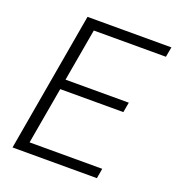

<svg xmlns="http://www.w3.org/2000/svg" viewBox="-130 -816 846 920"><g transform="rotate(20 293.5 -355.5)"><path d="M36.1 0 159.7 -710.9H587.4L578.1 -659.7H210.4L163.6 -392.1H486.3L477.1 -340.8H155.3L104.5 -50.8H475.1L466.3 0Z"/></g></svg>

Font: Mardoto Light
Style: Italic
Weight: 300
Italic angle: -12°
Designer: Christian Robertson, Vahan Hovhannisyan
Foundry: Google
Version: Version 1.000